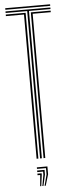

<svg xmlns="http://www.w3.org/2000/svg" viewBox="-62 -831 373 1006"><g transform="rotate(-5 124.0 -327.5)"><path d="M6 -791.8V-800H242V-791.8ZM119.5 0V-775H6V-783.2H242V-775H128.8V0ZM101.2 0V-758.5H6V-766.8H110.5V0ZM137.8 0V-766.8H242V-758.5H146.8V0ZM130.5 145 145.8 86.5V53.2H98.5V45H154V86.5L136.5 145ZM118.8 145 129.2 86.5V70H98.5V61.8H137.5V86.5L124.5 145ZM107.2 145 112.5 86.5H98.5V78.2H120.8V86.5L113 145Z"/></g></svg>

Font: Big Shoulders Inline Display Light
Style: Regular
Weight: 300
Designer: Patric King
Foundry: XO Type Co
Version: Version 1.000